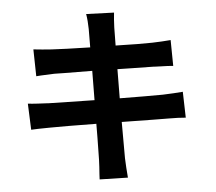

<svg xmlns="http://www.w3.org/2000/svg" viewBox="-58 -869 1115 993"><g transform="rotate(5 500.0 -372.0)"><path d="M884 -428 911 -296Q874 -293 823 -284Q814 -282 805 -281Q780 -277 745 -271Q674 -260 583 -245Q594 -182 603 -133Q611 -85 616 -60Q626 -13 640 39L495 61Q494 49 492 37Q488 -5 483 -40Q478 -73 465 -153Q459 -186 453 -224Q293 -198 219 -184Q211 -182 203 -181Q149 -171 120 -164L91 -297Q112 -298 140.5 -301.5Q169 -305 193 -308Q194 -308 195 -308Q274 -320 433 -345L408 -495Q323 -481 265 -471Q231 -466 214 -463Q177 -455 146 -448Q134 -445 122 -442L95 -579Q142 -582 188 -587Q249 -594 387 -615L371 -709Q363 -751 351 -785L494 -805Q495 -790 497 -768.5Q499 -747 502 -728Q505 -705 517 -636Q645 -655 704 -667Q729 -672 754 -678Q779 -684 798 -689L823 -557Q797 -555 759 -549Q744 -547 730 -545Q726 -544 721 -544Q653 -534 537 -515L562 -366Q707 -390 782 -404Q843 -417 884 -428Z"/></g></svg>

Font: Source Han Sans CN Bold
Style: Bold
Weight: 700
Designer: Ryoko NISHIZUKA 西塚涼子 (kana & ideographs); Paul D. Hunt (Latin, Greek & Cyrillic); Wenlong ZHANG 张文龙 (bopomofo); Sandoll 
Foundry: Adobe Systems Incorporated
Version: Version 1.00;May 30, 2023;FontCreator 11.5.0.2422 32-bit